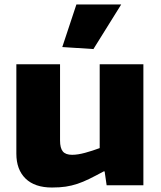

<svg xmlns="http://www.w3.org/2000/svg" viewBox="-20 -827 717 857"><path d="M258 -617 321 -807H521L397 -608ZM212 10Q135 10 94 -30Q53 -70 53 -141V-540H248V-200Q248 -166 260.5 -151Q273 -136 302 -136Q327 -136 360 -145Q393 -154 425 -166V-540H620V0H456L447 -62H443Q406 -42 378.5 -28.5Q351 -15 325.5 -6.5Q300 2 273.5 6Q247 10 212 10Z"/></svg>

Font: Encode Sans Normal
Style: ExtraBold
Weight: 800
Designer: Pablo Impallari, Andres Torresi
Foundry: Pablo Impallari, Andres Torresi
Version: Version 1.000; ttfautohint (v1.00) -l 8 -r 50 -G 200 -x 14 -